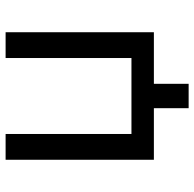

<svg xmlns="http://www.w3.org/2000/svg" viewBox="-24 -545 693 685"><g transform="rotate(-90 322.5 -202.5)"><path d="M458 -529V-80H187V-529H95V0H279V124H366V0H550V-529Z"/></g></svg>

Font: Montserrat-Alt1 Med
Style: Regular
Weight: 500
Designer: Differentunic
Foundry: Differentunic
Version: Version 7.222